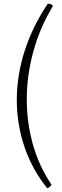

<svg xmlns="http://www.w3.org/2000/svg" viewBox="-20 -820 335 1040"><path d="M236 200Q152 95 111.5 -27.5Q71 -150 71 -278Q71 -412 114 -545.5Q157 -679 239 -800Q258 -800 267 -788Q197 -673 161 -542.5Q125 -412 125 -281Q125 -157 158 -38.5Q191 80 259 180Q255 188 248 193Q241 198 236 200Z"/></svg>

Font: Texturina 72pt Thin
Style: Regular
Weight: 100
Designer: Guillermo Torres Carreño
Foundry: Omnibus-Type
Version: Version 1.002; ttfautohint (v1.8.3)